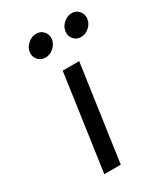

<svg xmlns="http://www.w3.org/2000/svg" viewBox="-176 -787 760 869"><g transform="rotate(-30 204.0 -352.5)"><path d="M90.8 -647.9Q94.2 -670.9 114.3 -688Q134.3 -705.1 157.2 -705.1Q180.2 -705.1 195.1 -688Q210 -670.9 207 -647.9Q203.6 -624 184.1 -606.9Q164.6 -589.8 141.1 -589.8Q117.7 -589.8 102.5 -606.9Q87.4 -624 90.8 -647.9ZM327.1 -589.8Q303.7 -589.8 289.1 -606.9Q274.4 -624 277.8 -647.9Q280.8 -670.9 300.3 -688Q319.8 -705.1 342.8 -705.1Q365.7 -705.1 380.4 -688Q395 -670.9 392.1 -647.9Q388.7 -624 369.4 -606.9Q350.1 -589.8 327.1 -589.8ZM178.2 -500H264.2L192.9 0H106.9Z"/></g></svg>

Font: Oakes Grotesk
Style: Italic
Weight: 400
Italic angle: -8°
Designer: Samuel Oakes
Foundry: Samuel Oakes
Version: Version 1.000;PS 001.000;hotconv 1.0.88;makeotf.lib2.5.64775